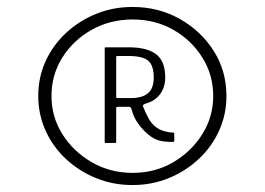

<svg xmlns="http://www.w3.org/2000/svg" viewBox="-20 -720 761 552"><path d="M361 -188Q305 -188 256 -208Q207 -228 169.5 -263Q132 -298 111 -344.5Q90 -391 90 -444Q90 -498 111 -544Q132 -590 169.5 -625Q207 -660 256 -680Q305 -700 361 -700Q436 -700 497 -665.5Q558 -631 594.5 -573.5Q631 -516 631 -444Q631 -391 610 -344.5Q589 -298 551.5 -263Q514 -228 465.5 -208Q417 -188 361 -188ZM361 -223Q426 -223 478 -253.5Q530 -284 561.5 -334Q593 -384 593 -444Q593 -505 561.5 -555Q530 -605 478 -634.5Q426 -664 361 -664Q297 -664 244 -634.5Q191 -605 159.5 -555Q128 -505 128 -444Q128 -384 159.5 -334Q191 -284 244 -253.5Q297 -223 361 -223ZM284 -309Q281 -309 281 -311V-581Q281 -584 284 -584H350Q403 -584 429 -564Q455 -544 455 -497Q455 -469 440 -449Q425 -429 398 -422Q393 -420 391.5 -417.5Q390 -415 392 -412Q399 -394 407.5 -379Q416 -364 428 -355Q438 -347 452 -343Q466 -339 475 -339Q479 -339 480 -338Q481 -337 481 -336V-315Q481 -313 480 -312.5Q479 -312 475 -312Q453 -312 439.5 -315.5Q426 -319 413 -328Q394 -342 378.5 -363Q363 -384 358 -407Q357 -409 355.5 -411Q354 -413 350 -413H318Q314 -413 314 -409V-311Q314 -309 311 -309ZM314 -442Q314 -438 318 -438H356Q389 -438 405.5 -452Q422 -466 422 -497Q422 -532 406 -545.5Q390 -559 350 -559H317Q314 -559 314 -555Z"/></svg>

Font: Glory Light
Style: Regular
Weight: 300
Version: Version 1.011